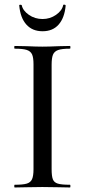

<svg xmlns="http://www.w3.org/2000/svg" viewBox="-20 -828 375 848"><path d="M289 -12Q291 -12 291 -6Q291 0 289 0Q257 0 239 -1L167 -2L97 -1Q78 0 45 0Q43 0 43 -6Q43 -12 45 -12Q81 -12 98 -17Q115 -22 121.5 -36.5Q128 -51 128 -81V-544Q128 -574 121.5 -588Q115 -602 98 -607.5Q81 -613 45 -613Q43 -613 43 -619Q43 -625 45 -625L97 -624Q141 -622 167 -622Q196 -622 240 -624L289 -625Q291 -625 291 -619Q291 -613 289 -613Q253 -613 236.5 -607Q220 -601 214 -586.5Q208 -572 208 -542V-81Q208 -50 213.5 -36Q219 -22 235.5 -17Q252 -12 289 -12ZM65 -803Q64 -807 69.5 -807Q75 -807 76 -805Q81 -781 107.5 -762.5Q134 -744 168 -744Q201 -744 227.5 -762.5Q254 -781 259 -805Q259 -808 264.5 -807.5Q270 -807 270 -803Q265 -749 239 -719.5Q213 -690 168 -690Q123 -690 96.5 -719.5Q70 -749 65 -803Z"/></svg>

Font: Cormorant SC Medium
Style: Regular
Weight: 500
Designer: Christian Thalmann (Catharsis Fonts)
Foundry: Catharsis Fonts
Version: Version 4.000